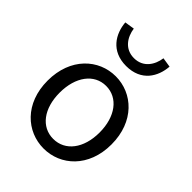

<svg xmlns="http://www.w3.org/2000/svg" viewBox="-233 -937 1071 1071"><g transform="rotate(45 303.0 -401.5)"><path d="M303 13C436 13 555 -91 555 -271C555 -452 436 -557 303 -557C170 -557 51 -452 51 -271C51 -91 170 13 303 13ZM303 -63C209 -63 146 -146 146 -271C146 -396 209 -481 303 -481C397 -481 461 -396 461 -271C461 -146 397 -63 303 -63ZM303 -638C423 -638 471 -724 477 -807L420 -816C412 -758 376 -700 303 -700C230 -700 194 -758 186 -816L128 -807C135 -724 184 -638 303 -638Z"/></g></svg>

Font: Microsoft YaHei
Style: Regular
Weight: 400
Designer: Ryoko NISHIZUKA 西塚涼子 (kana, bopomofo & ideographs); Paul D. Hunt (Latin, Greek & Cyrillic); Sandoll Communications 산돌커뮤니
Foundry: Adobe
Version: Version 2.001;hotconv 1.0.111;makeotfexe 2.5.65597